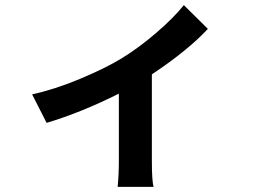

<svg xmlns="http://www.w3.org/2000/svg" viewBox="-20 -645 1017 750"><path d="M105.5 -276.4Q194.3 -295.9 292.5 -336.9Q390.6 -377.9 455.1 -417Q523.4 -459 590.8 -517.1Q658.2 -575.2 698.2 -625L792 -532.2Q713.9 -448.2 573.2 -354.5V-18.6Q573.2 63.5 580.1 85H439.5Q444.3 38.1 444.3 -18.6V-279.3Q298.8 -206.1 162.1 -165Z"/></svg>

Font: Min Sans Bold
Style: Regular
Weight: 700
Designer: Jinseong-Kim, NotoSansCJK, Nunito
Foundry: Jinseong-Kim
Version: Version 1.400;Glyphs 3.1.2 (3151)